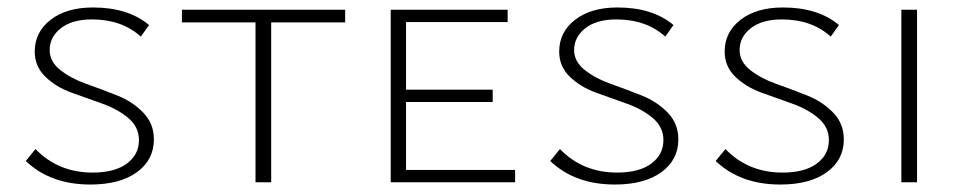

<svg xmlns="http://www.w3.org/2000/svg" viewBox="-20 -488 2578 514"><path d="M352 -113Q352 -148 323.5 -172Q295 -196 254 -210.5Q213 -225 171.5 -240Q130 -255 101.5 -282.5Q73 -310 73 -350Q73 -402 115.5 -435Q158 -468 229 -468Q323 -468 379 -421L357 -390Q306 -436 226 -436Q173 -436 143 -412.5Q113 -389 113 -354Q113 -323 141.5 -300.5Q170 -278 211 -263.5Q252 -249 293.5 -232.5Q335 -216 363.5 -186.5Q392 -157 392 -115Q392 -60 346.5 -27Q301 6 222 6Q115 6 49 -57L75 -89Q136 -26 228 -26Q287 -26 319.5 -50Q352 -74 352 -113Z M904 -462V-428H706V0H664V-428H467V-462Z M1067 -33H1359V0H1026V-462H1339V-429H1067V-248H1299V-215H1067Z M1756 -113Q1756 -148 1727.5 -172Q1699 -196 1658 -210.5Q1617 -225 1575.5 -240Q1534 -255 1505.5 -282.5Q1477 -310 1477 -350Q1477 -402 1519.5 -435Q1562 -468 1633 -468Q1727 -468 1783 -421L1761 -390Q1710 -436 1630 -436Q1577 -436 1547 -412.5Q1517 -389 1517 -354Q1517 -323 1545.5 -300.5Q1574 -278 1615 -263.5Q1656 -249 1697.5 -232.5Q1739 -216 1767.5 -186.5Q1796 -157 1796 -115Q1796 -60 1750.5 -27Q1705 6 1626 6Q1519 6 1453 -57L1479 -89Q1540 -26 1632 -26Q1691 -26 1723.5 -50Q1756 -74 1756 -113Z M2199 -113Q2199 -148 2170.5 -172Q2142 -196 2101 -210.5Q2060 -225 2018.5 -240Q1977 -255 1948.5 -282.5Q1920 -310 1920 -350Q1920 -402 1962.5 -435Q2005 -468 2076 -468Q2170 -468 2226 -421L2204 -390Q2153 -436 2073 -436Q2020 -436 1990 -412.5Q1960 -389 1960 -354Q1960 -323 1988.5 -300.5Q2017 -278 2058 -263.5Q2099 -249 2140.5 -232.5Q2182 -216 2210.5 -186.5Q2239 -157 2239 -115Q2239 -60 2193.5 -27Q2148 6 2069 6Q1962 6 1896 -57L1922 -89Q1983 -26 2075 -26Q2134 -26 2166.5 -50Q2199 -74 2199 -113Z M2393 0V-462H2435V0Z"/></svg>

Font: EauTestSC Light
Style: Regular
Weight: 300
Designer: Christian Thalmann (Catharsis Fonts)
Version: Version 0.001;PS 000.001;hotconv 1.0.88;makeotf.lib2.5.64775